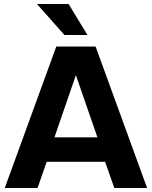

<svg xmlns="http://www.w3.org/2000/svg" viewBox="-20 -946 764 966"><path d="M720.2 0H555.2L508.8 -131.8H214.8L168.9 0H3.9L263.2 -711.9H460.9ZM470.2 -254.9 361.8 -567.9 253.9 -254.9ZM419.9 -770H304.2L166 -925.8H325.2Z"/></svg>

Font: Creato Display ExtraBold
Style: Regular
Weight: 800
Version: Version 1.000